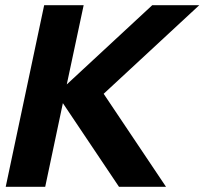

<svg xmlns="http://www.w3.org/2000/svg" viewBox="-20 -719 787 739"><path d="M150 -699H302L237 -394L566 -699H747L379 -358L619 0H438L222 -322L154 0H2Z"/></svg>

Font: Prompt SemiBold
Style: Italic
Weight: 600
Italic angle: -12°
Designer: Katatrad Team
Foundry: CadsonDemak
Version: Version 1.001